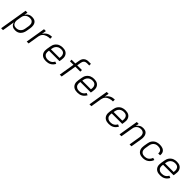

<svg xmlns="http://www.w3.org/2000/svg" viewBox="470 -2640 4760 4760"><g transform="rotate(45 2849.5 -260.0)"><path d="M-1 215 121 -520H187L172 -430Q186 -453 205 -472.5Q224 -492 248 -505Q272 -518 297.5 -523Q323 -528 348 -528Q378 -528 405.5 -521Q433 -514 455 -498Q477 -482 490.5 -458Q504 -434 509.5 -406.5Q515 -379 514.5 -350Q514 -321 509 -292L492 -192Q488 -167 480 -141.5Q472 -116 458.5 -92.5Q445 -69 425.5 -49Q406 -29 381.5 -16Q357 -3 331 2.5Q305 8 280 8Q250 8 223 1Q196 -6 174 -22Q152 -38 138.5 -62Q125 -86 119 -113L65 215ZM256 -50Q276 -50 296.5 -53.5Q317 -57 336.5 -66.5Q356 -76 372.5 -91Q389 -106 400.5 -124Q412 -142 418.5 -161.5Q425 -181 428 -202L445 -302Q448 -323 448.5 -344Q449 -365 445 -384.5Q441 -404 430 -421Q419 -438 403 -449.5Q387 -461 367 -465.5Q347 -470 326 -470Q306 -470 285.5 -466.5Q265 -463 246.5 -454.5Q228 -446 211 -432Q194 -418 182.5 -401Q171 -384 164.5 -364.5Q158 -345 155 -325L138 -225Q134 -204 133 -182Q132 -160 137 -140Q142 -120 152 -102Q162 -84 178 -72Q194 -60 214.5 -55Q235 -50 256 -50Z M681 0 767 -520H833L813 -402Q830 -432 856 -457.5Q882 -483 912.5 -499Q943 -515 976.5 -521.5Q1010 -528 1043 -528V-462Q1016 -462 989.5 -459Q963 -456 937.5 -448Q912 -440 886.5 -426Q861 -412 841.5 -391.5Q822 -371 811 -345.5Q800 -320 795 -294L747 0Z M1361 8Q1330 8 1299.5 2.5Q1269 -3 1243 -17Q1217 -31 1198 -54Q1179 -77 1169.5 -105Q1160 -133 1159.5 -164.5Q1159 -196 1164 -228L1181 -328Q1185 -355 1194.5 -382Q1204 -409 1221.5 -433.5Q1239 -458 1262 -477Q1285 -496 1311.5 -507.5Q1338 -519 1366 -523.5Q1394 -528 1421 -528Q1452 -528 1482 -522Q1512 -516 1536.5 -501.5Q1561 -487 1579 -464Q1597 -441 1605.5 -413Q1614 -385 1614 -354Q1614 -323 1609 -292L1599 -231H1231L1229 -218Q1225 -196 1225 -174Q1225 -152 1231.5 -131.5Q1238 -111 1251.5 -95Q1265 -79 1283 -68.5Q1301 -58 1322.5 -54Q1344 -50 1367 -50Q1391 -50 1416 -55.5Q1441 -61 1463.5 -74Q1486 -87 1504.5 -107Q1523 -127 1535 -150L1590 -126Q1573 -95 1549 -68Q1525 -41 1494 -23.5Q1463 -6 1428.5 1Q1394 8 1361 8ZM1543 -289 1545 -302Q1548 -323 1548.5 -344.5Q1549 -366 1544 -385.5Q1539 -405 1528 -422Q1517 -439 1500.5 -450Q1484 -461 1463.5 -465.5Q1443 -470 1422 -470Q1401 -470 1380 -466.5Q1359 -463 1339.5 -454Q1320 -445 1303 -430Q1286 -415 1274 -397Q1262 -379 1255.5 -359Q1249 -339 1245 -318L1241 -289Z M1906 0H1840L1908 -412H1785V-469H1917L1937 -585Q1940 -605 1946.5 -625Q1953 -645 1965 -663Q1977 -681 1994 -695.5Q2011 -710 2030.5 -719Q2050 -728 2070.5 -731.5Q2091 -735 2112 -735H2197V-677H2112Q2092 -677 2072 -670.5Q2052 -664 2036.5 -649Q2021 -634 2012.5 -614.5Q2004 -595 2001 -575L1983 -469H2148V-412H1974Z M2461 8Q2430 8 2399.5 2.5Q2369 -3 2343 -17Q2317 -31 2298 -54Q2279 -77 2269.5 -105Q2260 -133 2259.5 -164.5Q2259 -196 2264 -228L2281 -328Q2285 -355 2294.5 -382Q2304 -409 2321.5 -433.5Q2339 -458 2362 -477Q2385 -496 2411.5 -507.5Q2438 -519 2466 -523.5Q2494 -528 2521 -528Q2552 -528 2582 -522Q2612 -516 2636.5 -501.5Q2661 -487 2679 -464Q2697 -441 2705.5 -413Q2714 -385 2714 -354Q2714 -323 2709 -292L2699 -231H2331L2329 -218Q2325 -196 2325 -174Q2325 -152 2331.5 -131.5Q2338 -111 2351.5 -95Q2365 -79 2383 -68.5Q2401 -58 2422.5 -54Q2444 -50 2467 -50Q2491 -50 2516 -55.5Q2541 -61 2563.5 -74Q2586 -87 2604.5 -107Q2623 -127 2635 -150L2690 -126Q2673 -95 2649 -68Q2625 -41 2594 -23.5Q2563 -6 2528.5 1Q2494 8 2461 8ZM2643 -289 2645 -302Q2648 -323 2648.5 -344.5Q2649 -366 2644 -385.5Q2639 -405 2628 -422Q2617 -439 2600.5 -450Q2584 -461 2563.5 -465.5Q2543 -470 2522 -470Q2501 -470 2480 -466.5Q2459 -463 2439.5 -454Q2420 -445 2403 -430Q2386 -415 2374 -397Q2362 -379 2355.5 -359Q2349 -339 2345 -318L2341 -289Z M2881 0 2967 -520H3033L3013 -402Q3030 -432 3056 -457.5Q3082 -483 3112.5 -499Q3143 -515 3176.5 -521.5Q3210 -528 3243 -528V-462Q3216 -462 3189.5 -459Q3163 -456 3137.5 -448Q3112 -440 3086.5 -426Q3061 -412 3041.5 -391.5Q3022 -371 3011 -345.5Q3000 -320 2995 -294L2947 0Z M3561 8Q3530 8 3499.5 2.5Q3469 -3 3443 -17Q3417 -31 3398 -54Q3379 -77 3369.5 -105Q3360 -133 3359.5 -164.5Q3359 -196 3364 -228L3381 -328Q3385 -355 3394.5 -382Q3404 -409 3421.5 -433.5Q3439 -458 3462 -477Q3485 -496 3511.5 -507.5Q3538 -519 3566 -523.5Q3594 -528 3621 -528Q3652 -528 3682 -522Q3712 -516 3736.5 -501.5Q3761 -487 3779 -464Q3797 -441 3805.5 -413Q3814 -385 3814 -354Q3814 -323 3809 -292L3799 -231H3431L3429 -218Q3425 -196 3425 -174Q3425 -152 3431.5 -131.5Q3438 -111 3451.5 -95Q3465 -79 3483 -68.5Q3501 -58 3522.5 -54Q3544 -50 3567 -50Q3591 -50 3616 -55.5Q3641 -61 3663.5 -74Q3686 -87 3704.5 -107Q3723 -127 3735 -150L3790 -126Q3773 -95 3749 -68Q3725 -41 3694 -23.5Q3663 -6 3628.5 1Q3594 8 3561 8ZM3743 -289 3745 -302Q3748 -323 3748.5 -344.5Q3749 -366 3744 -385.5Q3739 -405 3728 -422Q3717 -439 3700.5 -450Q3684 -461 3663.5 -465.5Q3643 -470 3622 -470Q3601 -470 3580 -466.5Q3559 -463 3539.5 -454Q3520 -445 3503 -430Q3486 -415 3474 -397Q3462 -379 3455.5 -359Q3449 -339 3445 -318L3441 -289Z M3935 0 4021 -520H4087L4072 -431Q4085 -454 4104 -473Q4123 -492 4146 -505Q4169 -518 4194.5 -523Q4220 -528 4244 -528Q4273 -528 4301 -521Q4329 -514 4349.5 -497.5Q4370 -481 4383 -457Q4396 -433 4401.5 -406Q4407 -379 4406.5 -350Q4406 -321 4401 -292L4353 0H4287L4337 -302Q4340 -322 4341 -343Q4342 -364 4337.5 -383.5Q4333 -403 4323 -420Q4313 -437 4297.5 -448.5Q4282 -460 4262.5 -465Q4243 -470 4222 -470Q4202 -470 4182 -466.5Q4162 -463 4144 -454.5Q4126 -446 4109.5 -432Q4093 -418 4081.5 -400.5Q4070 -383 4064 -364Q4058 -345 4055 -325L4001 0Z M4756 8Q4725 8 4695 2.5Q4665 -3 4639.5 -17.5Q4614 -32 4596 -55Q4578 -78 4569 -106Q4560 -134 4559.5 -165.5Q4559 -197 4564 -228L4581 -328Q4585 -355 4594.5 -382Q4604 -409 4621 -433Q4638 -457 4661.5 -476.5Q4685 -496 4711.5 -507.5Q4738 -519 4766 -523.5Q4794 -528 4821 -528Q4847 -528 4873.5 -524.5Q4900 -521 4923.5 -512Q4947 -503 4966.5 -487.5Q4986 -472 4998 -450Q5010 -428 5013.5 -402.5Q5017 -377 5013 -350L5012 -344H4947V-348Q4952 -376 4943.5 -401Q4935 -426 4915.5 -442Q4896 -458 4870 -464Q4844 -470 4817 -470Q4797 -470 4776 -466.5Q4755 -463 4736 -453.5Q4717 -444 4700.5 -429Q4684 -414 4672.5 -396Q4661 -378 4655 -358Q4649 -338 4645 -318L4629 -218Q4625 -196 4625 -174Q4625 -152 4630.5 -132Q4636 -112 4649 -95.5Q4662 -79 4679.5 -68.5Q4697 -58 4718 -54Q4739 -50 4762 -50Q4789 -50 4817 -57.5Q4845 -65 4869 -83Q4893 -101 4910.5 -126Q4928 -151 4936 -178L4995 -161Q4983 -124 4959 -91Q4935 -58 4902.5 -35Q4870 -12 4831.5 -2Q4793 8 4756 8Z M5361 8Q5330 8 5299.5 2.5Q5269 -3 5243 -17Q5217 -31 5198 -54Q5179 -77 5169.5 -105Q5160 -133 5159.5 -164.5Q5159 -196 5164 -228L5181 -328Q5185 -355 5194.5 -382Q5204 -409 5221.5 -433.5Q5239 -458 5262 -477Q5285 -496 5311.5 -507.5Q5338 -519 5366 -523.5Q5394 -528 5421 -528Q5452 -528 5482 -522Q5512 -516 5536.5 -501.5Q5561 -487 5579 -464Q5597 -441 5605.5 -413Q5614 -385 5614 -354Q5614 -323 5609 -292L5599 -231H5231L5229 -218Q5225 -196 5225 -174Q5225 -152 5231.5 -131.5Q5238 -111 5251.5 -95Q5265 -79 5283 -68.5Q5301 -58 5322.5 -54Q5344 -50 5367 -50Q5391 -50 5416 -55.5Q5441 -61 5463.5 -74Q5486 -87 5504.5 -107Q5523 -127 5535 -150L5590 -126Q5573 -95 5549 -68Q5525 -41 5494 -23.5Q5463 -6 5428.5 1Q5394 8 5361 8ZM5543 -289 5545 -302Q5548 -323 5548.5 -344.5Q5549 -366 5544 -385.5Q5539 -405 5528 -422Q5517 -439 5500.5 -450Q5484 -461 5463.5 -465.5Q5443 -470 5422 -470Q5401 -470 5380 -466.5Q5359 -463 5339.5 -454Q5320 -445 5303 -430Q5286 -415 5274 -397Q5262 -379 5255.5 -359Q5249 -339 5245 -318L5241 -289Z"/></g></svg>

Font: Iosevka Aile Light
Style: Italic
Weight: 300
Italic angle: -9°
Designer: Belleve Invis
Foundry: Belleve Invis
Version: Version 31.1.0; ttfautohint (v1.8.4)